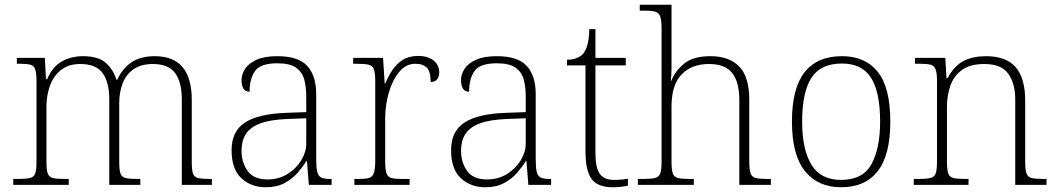

<svg xmlns="http://www.w3.org/2000/svg" viewBox="-20 -780 4462 810"><path d="M36 0V-25H57Q90 -25 106.5 -29Q123 -33 128.5 -48.5Q134 -64 134 -98V-439Q134 -472 128.5 -487.5Q123 -503 108 -507Q93 -511 65 -511H51V-536H169L174 -446H179Q200 -497 239.5 -520Q279 -543 330 -543Q394 -543 426 -515Q458 -487 471 -444H475Q494 -488 532.5 -515.5Q571 -543 633 -543Q789 -543 789 -359V-98Q789 -64 794 -48.5Q799 -33 815.5 -29Q832 -25 866 -25H874V0H747V-361Q747 -433 719 -471.5Q691 -510 625 -510Q575 -510 543.5 -488Q512 -466 497.5 -428.5Q483 -391 483 -346V-98Q483 -64 488 -48.5Q493 -33 509.5 -29Q526 -25 560 -25H572V0H441V-361Q441 -432 413.5 -471Q386 -510 318 -510Q269 -510 237.5 -485Q206 -460 191 -419Q176 -378 176 -331V-97Q176 -63 181.5 -48Q187 -33 203.5 -29Q220 -25 254 -25H270V0Z M1101 10Q1040 10 998.5 -28Q957 -66 957 -147Q957 -226 1013.5 -263Q1070 -300 1189 -304L1272 -307V-371Q1272 -413 1263.5 -444.5Q1255 -476 1229 -494.5Q1203 -513 1150 -513Q1079 -513 1056 -480.5Q1033 -448 1033 -393Q999 -393 999 -443Q999 -466 1013.5 -489Q1028 -512 1061.5 -527.5Q1095 -543 1150 -543Q1239 -543 1276.5 -501.5Q1314 -460 1314 -383V-111Q1314 -75 1318 -56.5Q1322 -38 1334.5 -31.5Q1347 -25 1373 -25H1379V0H1283L1275 -100H1272Q1258 -77 1236 -51.5Q1214 -26 1181 -8Q1148 10 1101 10ZM1109 -23Q1156 -23 1193 -46Q1230 -69 1251 -104Q1272 -139 1272 -174V-281L1191 -278Q1118 -275 1076 -258.5Q1034 -242 1016.5 -213.5Q999 -185 999 -145Q999 -95 1024.5 -59Q1050 -23 1109 -23Z M1475 0V-25H1493Q1521 -25 1536 -29Q1551 -33 1557 -49.5Q1563 -66 1563 -101V-439Q1563 -472 1557.5 -487.5Q1552 -503 1535 -507Q1518 -511 1485 -511H1470V-536H1596L1603 -427H1605Q1617 -456 1634.5 -483Q1652 -510 1678.5 -527Q1705 -544 1744 -544Q1786 -544 1809.5 -524.5Q1833 -505 1833 -475Q1833 -458 1824.5 -446Q1816 -434 1797 -434Q1797 -477 1781 -494Q1765 -511 1732 -511Q1693 -511 1664.5 -477Q1636 -443 1620.5 -390Q1605 -337 1605 -280V-100Q1605 -65 1610.5 -49Q1616 -33 1631.5 -29Q1647 -25 1675 -25H1708V0Z M2027 10Q1966 10 1924.5 -28Q1883 -66 1883 -147Q1883 -226 1939.5 -263Q1996 -300 2115 -304L2198 -307V-371Q2198 -413 2189.5 -444.5Q2181 -476 2155 -494.5Q2129 -513 2076 -513Q2005 -513 1982 -480.5Q1959 -448 1959 -393Q1925 -393 1925 -443Q1925 -466 1939.5 -489Q1954 -512 1987.5 -527.5Q2021 -543 2076 -543Q2165 -543 2202.5 -501.5Q2240 -460 2240 -383V-111Q2240 -75 2244 -56.5Q2248 -38 2260.5 -31.5Q2273 -25 2299 -25H2305V0H2209L2201 -100H2198Q2184 -77 2162 -51.5Q2140 -26 2107 -8Q2074 10 2027 10ZM2035 -23Q2082 -23 2119 -46Q2156 -69 2177 -104Q2198 -139 2198 -174V-281L2117 -278Q2044 -275 2002 -258.5Q1960 -242 1942.5 -213.5Q1925 -185 1925 -145Q1925 -95 1950.5 -59Q1976 -23 2035 -23Z M2565 10Q2503 10 2476.5 -24Q2450 -58 2450 -142V-504H2372V-528Q2414 -528 2438 -551Q2449 -562 2457 -586.5Q2465 -611 2466 -657H2492V-536H2620V-504H2492V-134Q2492 -72 2510.5 -46.5Q2529 -21 2570 -21Q2600 -21 2629 -26V3Q2598 10 2565 10Z M2671 0V-25H2693Q2726 -25 2743 -29Q2760 -33 2765.5 -48.5Q2771 -64 2771 -98V-659Q2771 -695 2765 -711Q2759 -727 2744 -731Q2729 -735 2701 -735H2679V-760H2813V-494Q2813 -479 2812 -462.5Q2811 -446 2810 -439H2812Q2828 -480 2866 -511.5Q2904 -543 2977 -543Q3056 -543 3098.5 -499.5Q3141 -456 3141 -359V-98Q3141 -64 3146.5 -48.5Q3152 -33 3168.5 -29Q3185 -25 3218 -25H3232V0H3099V-357Q3099 -434 3069 -472Q3039 -510 2971 -510Q2898 -510 2855.5 -466Q2813 -422 2813 -331V-97Q2813 -63 2818.5 -48Q2824 -33 2841 -29Q2858 -25 2891 -25H2907V0Z M3528 10Q3431 10 3376 -58Q3321 -126 3321 -267Q3321 -408 3374.5 -475.5Q3428 -543 3532 -543Q3630 -543 3683 -477Q3736 -411 3736 -267Q3736 -126 3683 -58Q3630 10 3528 10ZM3528 -21Q3620 -21 3656.5 -87.5Q3693 -154 3693 -267Q3693 -392 3654.5 -452Q3616 -512 3532 -512Q3441 -512 3402.5 -450.5Q3364 -389 3364 -267Q3364 -150 3403 -85.5Q3442 -21 3528 -21Z M3835 0V-25H3855Q3888 -25 3905 -29Q3922 -33 3927.5 -48.5Q3933 -64 3933 -98V-439Q3933 -472 3927 -487.5Q3921 -503 3906 -507Q3891 -511 3863 -511H3840V-536H3968L3973 -450H3977Q4007 -504 4046.5 -523.5Q4086 -543 4140 -543Q4224 -543 4264.5 -497Q4305 -451 4305 -356V-98Q4305 -64 4310.5 -48.5Q4316 -33 4332 -29Q4348 -25 4382 -25H4395V0H4263V-361Q4263 -427 4234 -468.5Q4205 -510 4132 -510Q4071 -510 4036.5 -483.5Q4002 -457 3988.5 -416Q3975 -375 3975 -331V-97Q3975 -63 3980.5 -48Q3986 -33 4002.5 -29Q4019 -25 4052 -25H4066V0Z"/></svg>

Font: Noto Serif Tamil ExtraLight
Style: Italic
Weight: 200
Italic angle: -12°
Designer: Indian Type Foundry, Tom Grace, and the Monotype Design Team
Foundry: Monotype Imaging Inc.
Version: Version 2.003; ttfautohint (v1.8.4.7-5d5b)